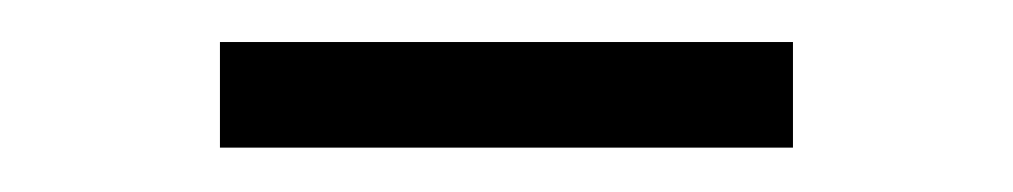

<svg xmlns="http://www.w3.org/2000/svg" viewBox="-20 -737 475 90"><path d="M83.1 -667.8V-717.3H351.7V-667.8Z"/></svg>

Font: Noto Serif TC
Style: Regular
Weight: 200
Designer: Ryoko NISHIZUKA 西塚涼子 (kana & ideographs); Frank Grießhammer (Latin, Greek & Cyrillic); Wenlong ZHANG 张文龙 (bopomofo); San
Foundry: Adobe
Version: Version 2.001;hotconv 1.1.0;makeotfexe 2.6.0